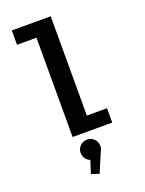

<svg xmlns="http://www.w3.org/2000/svg" viewBox="-195 -890 960 1270"><g transform="rotate(-20 285.0 -255.0)"><path d="M329.5 -101H471.5V0H192.5V-699H55.5V-800H329.5ZM345 116.5Q345 136 335.5 152.5L277 290L222 271L251 182.5Q231 175 218.8 157Q206.5 139 206.5 116.5Q206.5 88.5 226.8 68.5Q247 48.5 276 48.5Q304.5 48.5 324.8 68.5Q345 88.5 345 116.5Z"/></g></svg>

Font: League Mono Narrow SemiBold
Style: Regular
Weight: 600
Width: 3
Designer: Tyler Finck
Foundry: The League of Moveable Type / Tyler Finck
Version: Version 2.210